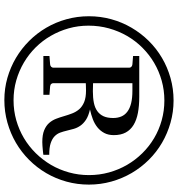

<svg xmlns="http://www.w3.org/2000/svg" viewBox="12 -789 813 877"><g transform="rotate(90 418.5 -350.5)"><path d="M519 -460.9Q519 -481.4 512.2 -497.8Q505.4 -514.2 490.2 -525.6Q475.1 -537.1 451.4 -543Q427.7 -548.8 394 -548.8H359.9V-369.1Q360.4 -369.1 364.7 -368.9Q369.1 -368.7 375 -368.7Q380.9 -368.7 387 -368.4Q393.1 -368.2 397 -368.2Q426.8 -368.2 449.5 -372.8Q472.2 -377.4 487.5 -388.4Q502.9 -399.4 511 -417Q519 -434.6 519 -460.9ZM687 -142.1Q684.6 -141.6 678.2 -140.9Q671.9 -140.1 663.6 -139.4Q655.3 -138.7 646 -137.9Q636.7 -137.2 628.9 -137.2Q595.7 -137.2 575 -145.8Q554.2 -154.3 541.7 -168.5Q529.3 -182.6 522.5 -200.4Q515.6 -218.3 510.3 -237.1Q504.9 -255.9 498 -273.7Q491.2 -291.5 479 -305.7Q466.8 -319.8 446.3 -328.4Q425.8 -336.9 393.1 -336.9Q381.8 -336.9 371.6 -336.4Q361.3 -335.9 359.9 -335.9V-187Q359.9 -182.6 363.3 -178.2Q366.7 -173.8 375 -172.9L413.1 -169.9V-142.1H235.8V-169.9L273.9 -172.9Q281.7 -173.8 285.4 -178.2Q289.1 -182.6 289.1 -187V-535.2Q289.1 -539.6 285.4 -543.7Q281.7 -547.9 273.9 -548.8L235.8 -551.8V-580.1H421.9Q462.9 -580.1 495.4 -574Q527.8 -567.9 550.5 -554.2Q573.2 -540.5 585.2 -518.3Q597.2 -496.1 597.2 -463.9Q597.2 -438.5 587.4 -420.2Q577.6 -401.9 561.5 -388.9Q545.4 -376 524.2 -367.9Q502.9 -359.9 480 -355Q509.8 -348.1 527.1 -336.7Q544.4 -325.2 554.2 -311Q564 -296.9 568.6 -280.8Q573.2 -264.6 576.9 -248.8Q580.6 -232.9 585.9 -218.5Q591.3 -204.1 602.8 -193.1Q614.3 -182.1 634 -175.5Q653.8 -168.9 687 -168.9ZM779.8 -350.1Q779.8 -397.9 767.6 -441.9Q755.4 -485.8 733.2 -524.2Q710.9 -562.5 679.9 -594Q648.9 -625.5 611.1 -647.9Q573.2 -670.4 529.5 -682.6Q485.8 -694.8 439 -694.8Q392.1 -694.8 348.6 -682.6Q305.2 -670.4 267.3 -648.2Q229.5 -626 198 -594.5Q166.5 -563 144.3 -524.7Q122.1 -486.3 109.6 -441.7Q97.2 -397 97.2 -348.1Q97.2 -301.3 109.4 -257.8Q121.6 -214.4 143.6 -176.3Q165.5 -138.2 196.5 -106.9Q227.5 -75.7 265.6 -53.2Q303.7 -30.8 347.2 -18.3Q390.6 -5.9 438 -5.9Q485.4 -5.9 529.1 -18.3Q572.8 -30.8 610.6 -53.2Q648.4 -75.7 679.7 -107.4Q710.9 -139.2 733.2 -177.2Q755.4 -215.3 767.6 -259.3Q779.8 -303.2 779.8 -350.1ZM823.2 -350.1Q823.2 -296.9 809.6 -247.6Q795.9 -198.2 770.8 -155.3Q745.6 -112.3 710.4 -77.1Q675.3 -42 632.3 -16.8Q589.4 8.3 539.8 22.2Q490.2 36.1 437 36.1Q384.3 36.1 335.7 22.2Q287.1 8.3 244.6 -16.8Q202.1 -42 167 -77.1Q131.8 -112.3 106.7 -155.3Q81.5 -198.2 67.9 -247.6Q54.2 -296.9 54.2 -350.1Q54.2 -403.3 67.9 -452.6Q81.5 -502 106.7 -544.9Q131.8 -587.9 166.7 -623.3Q201.7 -658.7 244.4 -683.8Q287.1 -709 336.4 -722.9Q385.7 -736.8 439 -736.8Q491.2 -736.8 540.3 -722.9Q589.4 -709 632.1 -684.1Q674.8 -659.2 710 -623.8Q745.1 -588.4 770.3 -545.4Q795.4 -502.4 809.3 -452.9Q823.2 -403.3 823.2 -350.1Z"/></g></svg>

Font: Charis SIL
Style: Italic
Weight: 400
Italic angle: -11°
Foundry: SIL International
Version: Version 4.112